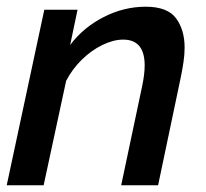

<svg xmlns="http://www.w3.org/2000/svg" viewBox="-20 -552 614 572"><path d="M112 -523H211L189 -418Q228 -470 288.5 -501Q349 -532 414 -532Q479 -532 504.5 -497.5Q530 -463 530 -410Q530 -389 526.5 -366Q523 -343 518 -319L451 0H341L403 -293Q411 -330 411 -357Q411 -434 347 -434Q318 -434 285 -418Q252 -402 223.5 -374Q195 -346 177 -311L110 0H0Z"/></svg>

Font: Raleway SemiBold
Style: Italic
Weight: 600
Italic angle: -12°
Designer: Matt McInerney, Pablo Impallari, Rodrigo Fuenzalida
Foundry: Matt McInerney, Pablo Impallari, Rodrigo Fuenzalida
Version: Version 4.026